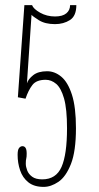

<svg xmlns="http://www.w3.org/2000/svg" viewBox="-20 -720 388 752"><path d="M151 12Q113.5 12 91 -6Q68.5 -24 58.8 -52.8Q49 -81.5 49 -113.5Q49 -133.5 54.8 -140.5Q60.5 -147.5 68 -147.5Q75.5 -147.5 80 -141Q84.5 -134.5 84.5 -118Q84.5 -104.5 82.8 -98.8Q81 -93 81 -79Q81 -67 86.5 -52.5Q92 -38 106 -27.8Q120 -17.5 145.5 -17.5Q199.5 -17.5 221 -66.2Q242.5 -115 242.5 -217.5Q242.5 -293.5 230.8 -334.5Q219 -375.5 200 -391.5Q181 -407.5 159 -407.5Q122.5 -407.5 106.8 -387Q91 -366.5 80 -333.5L50 -339L75.5 -700H105.5Q111 -685 137.2 -670.2Q163.5 -655.5 195.5 -655.5Q225 -655.5 239.8 -667.8Q254.5 -680 254.5 -700H279Q279 -657.5 254 -641.5Q229 -625.5 195.5 -625.5Q156.5 -625.5 132 -641Q107.5 -656.5 103.5 -662L85.5 -393.5Q90.5 -410 110 -425.5Q129.5 -441 164.5 -441Q194.5 -441 220.2 -419.5Q246 -398 261.8 -349Q277.5 -300 277.5 -218Q277.5 -127.5 257.8 -77.5Q238 -27.5 208.8 -7.8Q179.5 12 151 12Z"/></svg>

Font: Imbue 10pt Thin
Style: Regular
Weight: 100
Designer: Tyler Finck
Foundry: Etcetera Type Company
Version: Version 1.102; ttfautohint (v1.8.3)